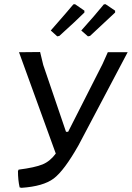

<svg xmlns="http://www.w3.org/2000/svg" viewBox="-20 -891 631 919"><path d="M369 -745Q433 -816 477 -870L485 -871L531 -840V-831Q518 -818 411 -719L401 -717ZM223 -745Q309 -843 331 -870L339 -871L384 -840V-831Q346 -793 264 -719L254 -717ZM66 -72 69 -79Q147 -89 183.5 -104Q220 -119 247 -156L71 -641L172 -642L187 -580L296 -260H306L471 -585L496 -641H591L356 -196Q287 -74 237 -36.5Q187 1 83 8L74 6Q66 -29 66 -72Z"/></svg>

Font: Alegreya Sans SC Medium
Style: Italic
Weight: 500
Italic angle: -7°
Designer: Juan Pablo del Peral
Foundry: Huerta Tipografica
Version: Version 2.007